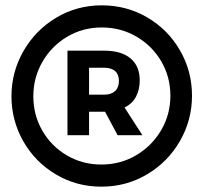

<svg xmlns="http://www.w3.org/2000/svg" viewBox="-20 -709 763 720"><path d="M700 -350Q700 -259 655 -180.5Q610 -102 532 -55.5Q454 -9 360 -9Q267 -9 189.5 -55Q112 -101 67.5 -179Q23 -257 23 -348Q23 -439 68 -517.5Q113 -596 190.5 -642.5Q268 -689 362 -689Q455 -689 532.5 -643.5Q610 -598 655 -520Q700 -442 700 -350ZM619 -350Q619 -420 585 -478.5Q551 -537 492 -571.5Q433 -606 362 -606Q290 -606 231.5 -571Q173 -536 139 -477Q105 -418 105 -348Q105 -278 138.5 -219.5Q172 -161 230.5 -126.5Q289 -92 360 -92Q432 -92 491 -127Q550 -162 584.5 -221Q619 -280 619 -350ZM447 -306 514 -202H421L374 -290H371H314V-202H233V-519H371Q435 -519 469.5 -490Q504 -461 504 -408Q504 -372 489.5 -345.5Q475 -319 447 -306ZM314 -354H371Q397 -354 411.5 -367.5Q426 -381 426 -405Q426 -430 411.5 -442.5Q397 -455 371 -455H314Z"/></svg>

Font: Gontserrat
Style: Bold
Weight: 700
Designer: Julieta Ulanovsky
Foundry: Julieta Ulanovsky
Version: Version 6.001